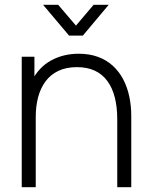

<svg xmlns="http://www.w3.org/2000/svg" viewBox="-20 -775 624 795"><path d="M158.5 -755H221L294.5 -669L367.5 -755H430L323 -627.5H266ZM465.5 0V-281Q465.5 -332 455.2 -372Q445 -412 424.2 -440Q403.5 -468 372.2 -482.5Q341 -497 298.5 -497Q254.5 -497 222.2 -481.8Q190 -466.5 169.2 -439Q148.5 -411.5 138.2 -373.8Q128 -336 128 -291.5L82.5 -297Q82.5 -384.5 112.2 -441.2Q142 -498 192.5 -525.2Q243 -552.5 306 -552.5Q350.5 -552.5 385.8 -539.5Q421 -526.5 447 -502.8Q473 -479 490 -446.8Q507 -414.5 515.2 -376Q523.5 -337.5 523.5 -295.5V0ZM70 0V-540H122.5V-418.5H128V0Z"/></svg>

Font: Manrope ExtraLight Light
Style: Regular
Weight: 300
Version: Version 4.504